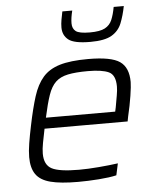

<svg xmlns="http://www.w3.org/2000/svg" viewBox="-53 -778 673 831"><g transform="rotate(-5 283.5 -362.5)"><path d="M253 8Q177 8 133 -3.5Q89 -15 70 -42.5Q51 -70 51 -117Q51 -143 56.5 -177Q62 -211 71 -254Q86 -327 102 -377.5Q118 -428 145 -459Q172 -490 218.5 -504Q265 -518 342 -518Q442 -518 479.5 -492Q517 -466 517 -403Q517 -385 510.5 -343Q504 -301 493 -255L489 -234H128Q121 -200 116 -173.5Q111 -147 111 -127Q111 -78 143.5 -61Q176 -44 262 -44Q300 -44 347.5 -48Q395 -52 431 -57L420 -6Q390 1 343 4.5Q296 8 253 8ZM138 -281H439L443 -299Q448 -328 452 -350Q456 -372 456 -389Q456 -439 427 -452.5Q398 -466 336 -466Q283 -466 249.5 -459Q216 -452 196 -433Q176 -414 163.5 -377.5Q151 -341 138 -281ZM359 -591Q288 -591 263.5 -610.5Q239 -630 239 -664Q239 -680 242 -697Q245 -714 249 -733H292Q288 -717 286 -703.5Q284 -690 284 -678Q284 -655 299 -643.5Q314 -632 360 -632Q404 -632 425.5 -643.5Q447 -655 456.5 -677.5Q466 -700 472 -733H516Q508 -692 495 -659.5Q482 -627 451.5 -609Q421 -591 359 -591Z"/></g></svg>

Font: Saira Light
Style: Italic
Weight: 300
Italic angle: -12°
Designer: Hector Gatti with collaboration of the Omnibus-Type team
Foundry: Omnibus-Type
Version: Version 1.100; ttfautohint (v1.8.3)